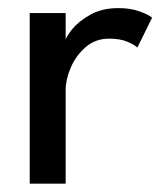

<svg xmlns="http://www.w3.org/2000/svg" viewBox="-20 -442 390 462"><path d="M138 0H51.5V-410.5H138V-339.5H135.5Q138 -352.5 154 -372Q170 -391.5 198 -407Q226 -422.5 265 -422.5Q293.5 -422.5 315.2 -414.8Q337 -407 346 -399.5L310.5 -327.5Q303.5 -334.5 286 -341.8Q268.5 -349 242.5 -349Q209.5 -349 186 -328.5Q162.5 -308 150.2 -279.2Q138 -250.5 138 -226Z"/></svg>

Font: League Spartan Thin
Style: Regular
Weight: 400
Version: Version 2.002